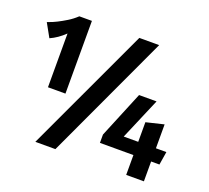

<svg xmlns="http://www.w3.org/2000/svg" viewBox="-105 -717 920 846"><g transform="rotate(20 355.5 -293.5)"><path d="M412 -587H505L232 0H138ZM190 -586V-245H108V-497Q76 -466 40 -450L5 -513L18 -518Q30 -522 49 -531.5Q68 -541 90 -554.5Q112 -568 131 -586ZM647 -155H696L686 -93H647V0H564V-93H407V-132L497 -350H579L496 -155H564V-247L647 -267Z"/></g></svg>

Font: Amaranth
Style: Regular
Weight: 400
Designer: Gesine Todt
Foundry: Gesine Todt
Version: Version 1.001